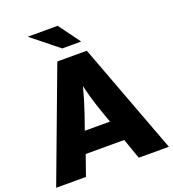

<svg xmlns="http://www.w3.org/2000/svg" viewBox="-165 -1040 1047 1162"><g transform="rotate(-20 359.0 -459.0)"><path d="M454 -716 722 0H528L482 -131H234L188 0H-4L264 -716ZM439 -265 405 -362Q375 -450 359 -523Q339 -445 310 -360L277 -265ZM147 -918H340L441 -780H319Z"/></g></svg>

Font: Almarai ExtraBold
Style: Regular
Weight: 800
Designer: Boutros International 2019
Foundry: Created by Boutros International 2019
Version: Version 1.10